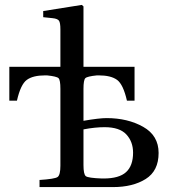

<svg xmlns="http://www.w3.org/2000/svg" viewBox="-20 -762 708 782"><path d="M320 -90Q320 -52 329.5 -44.5Q339 -37 395 -35H402Q465 -35 493.5 -61Q522 -87 522 -140Q522 -185 494.5 -214.5Q467 -244 406 -244Q367 -244 320 -235ZM18 -352V-490H226V-642Q226 -670 220 -678Q214 -686 194 -688L156 -692V-717L313 -742L320 -736V-490H528V-352H497Q482 -418 457 -436.5Q432 -455 382 -455H375Q335 -451 327.5 -443.5Q320 -436 320 -400V-270Q384 -281 414 -281Q500 -281 563 -245.5Q626 -210 626 -139Q626 -66 573.5 -33Q521 0 440 0H141V-29Q203 -33 214.5 -41Q226 -49 226 -87V-400Q226 -436 218.5 -443.5Q211 -451 171 -455H164Q114 -455 89 -436.5Q64 -418 49 -352Z"/></svg>

Font: Heuristica
Style: Regular
Weight: 400
Version: Version 1.0.1 ; ttfautohint (v1.4.1)